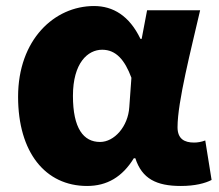

<svg xmlns="http://www.w3.org/2000/svg" viewBox="-20 -603 725 637"><path d="M269 14C335 14 386 -16 424 -78H429C451 -10 499 14 580 14C627 14 661 5 682 -6L661 -137C648 -132 635 -130 624 -130C592 -130 569 -142 569 -181C569 -265 614 -439 644 -569H468L450 -474H446C409 -551 355 -583 292 -583C160 -583 40 -471 40 -282C40 -98 130 14 269 14ZM312 -132C257 -132 222 -177 222 -285C222 -394 271 -438 319 -438C365 -438 394 -404 416 -345L409 -248C405 -183 359 -132 312 -132Z"/></svg>

Font: Noto Sans CJK KR Black
Style: Regular
Weight: 900
Designer: Ryoko NISHIZUKA (kana & ideographs); Paul D. Hunt (Latin, Greek & Cyrillic); Wenlong ZHANG (bopomofo); Sandoll Communica
Foundry: Adobe Systems Incorporated
Version: Version 1.004;PS 1.004;hotconv 1.0.82;makeotf.lib2.5.63406